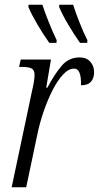

<svg xmlns="http://www.w3.org/2000/svg" viewBox="-20 -786 415 806"><path d="M114 -402Q119 -423 122 -441Q125 -459 125 -472Q125 -493 111.5 -499Q98 -505 75 -505H60L67 -536H194L174 -418H179Q209 -475 239 -510Q269 -545 314 -545Q343 -545 359 -527Q375 -509 375 -483Q375 -458 362 -443Q349 -428 320 -428Q322 -498 291 -498Q268 -498 245 -473.5Q222 -449 201 -408Q180 -367 163 -317.5Q146 -268 136 -218L90 0H29ZM316 -606Q291 -641 266.5 -682.5Q242 -724 228 -757L229 -766H287Q297 -735 313.5 -692.5Q330 -650 347 -617L346 -606ZM187 -606Q162 -641 137.5 -682.5Q113 -724 99 -757L100 -766H158Q168 -735 185 -692.5Q202 -650 218 -617L217 -606Z"/></svg>

Font: Noto Serif ExtraCondensed Light
Style: Italic
Weight: 300
Width: 2
Italic angle: -12°
Designer: Monotype Design Team
Foundry: Monotype Imaging Inc.
Version: Version 2.014; ttfautohint (v1.8.4.7-5d5b)